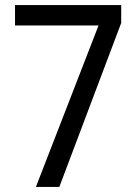

<svg xmlns="http://www.w3.org/2000/svg" viewBox="-20 -734 540 754"><path d="M367 -634 121 0H213L456 -644V-714H39V-634Z"/></svg>

Font: Noto Sans Devanagari UI SemiCondensed
Style: Regular
Weight: 400
Width: 4
Designer: Jelle Bosma - Monotype Design Team
Foundry: Monotype Imaging Inc.
Version: Version 2.004